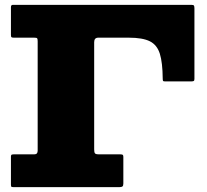

<svg xmlns="http://www.w3.org/2000/svg" viewBox="-20 -770 852 790"><path d="M120.5 -615H37Q30 -615 27.5 -616.8Q25 -618.5 25 -626V-740.5Q25 -750 32.5 -750H768Q776 -750 778 -747Q780 -744 780 -735.5V-445Q780 -438 776.5 -436.5Q773 -435 766 -435H659.5Q652 -435 650.8 -437.5Q649.5 -440 649.5 -447Q649 -512 637.8 -548.5Q626.5 -585 596.8 -600Q567 -615 509.5 -615H384.5Q367.5 -615 367.5 -596.5V-155Q367.5 -143 370.8 -139Q374 -135 386.5 -135H473.5Q480.5 -135 484 -133.5Q487.5 -132 487.5 -125V-15Q487.5 -5.5 483.8 -2.8Q480 0 471 0H37.5Q30 0 27.5 -1.2Q25 -2.5 25 -10V-126Q25 -132.5 28.5 -133.8Q32 -135 38.5 -135H121.5Q135 -135 135 -150V-600Q135 -610 132.8 -612.5Q130.5 -615 120.5 -615Z"/></svg>

Font: Besley* Fatface
Style: Regular
Weight: 900
Designer: Owen Earl
Foundry: indestructible type*
Version: Version 3.000; ttfautohint (v1.8.3)